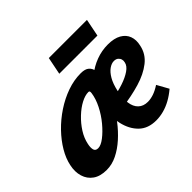

<svg xmlns="http://www.w3.org/2000/svg" viewBox="-147 -787 986 986"><g transform="rotate(-45 345.5 -294.5)"><path d="M116 14Q70 14 41.5 -6Q13 -26 2.5 -60.5Q-8 -95 1 -136Q9 -176 33.5 -217.5Q58 -259 95 -297.5Q132 -336 178 -366.5Q224 -397 273.5 -414.5Q323 -432 372 -432Q404 -432 418.5 -419Q433 -406 436 -386.5Q439 -367 437 -347Q433 -317 418 -279.5Q403 -242 380 -201.5Q357 -161 328 -123Q299 -85 264.5 -54Q230 -23 192.5 -4.5Q155 14 116 14ZM164 -96Q184 -96 211.5 -117Q239 -138 267 -171.5Q295 -205 315 -244.5Q335 -284 340 -321Q341 -330 339 -333Q337 -336 332 -336Q308 -336 278.5 -320.5Q249 -305 220 -277.5Q191 -250 170 -217Q149 -184 142 -149Q137 -126 141 -111Q145 -96 164 -96ZM476 14Q417 14 382 -20Q347 -54 334 -110.5Q321 -167 329 -231Q335 -276 357.5 -313.5Q380 -351 414 -379Q448 -407 489.5 -422.5Q531 -438 575 -438Q621 -438 649 -422Q677 -406 687 -378.5Q697 -351 689 -317Q679 -266 637.5 -233.5Q596 -201 535 -183Q474 -165 404 -156L399 -223Q441 -230 479 -242.5Q517 -255 542.5 -272.5Q568 -290 572 -311Q575 -322 572 -332Q569 -342 560.5 -349Q552 -356 537 -356Q520 -356 501.5 -343Q483 -330 467.5 -303.5Q452 -277 443 -236Q433 -189 437.5 -155Q442 -121 461.5 -102.5Q481 -84 513 -84Q533 -84 555.5 -91.5Q578 -99 604 -116L639 -53Q613 -31 586 -16Q559 -1 531 6.5Q503 14 476 14ZM293 -508 312 -603H589L570 -508Z"/></g></svg>

Font: Ysabeau ExtraBold
Style: Italic
Weight: 800
Italic angle: -12°
Designer: Christian Thalmann (Catharsis Fonts)
Version: Version 2.002